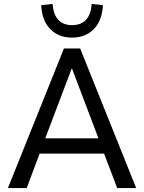

<svg xmlns="http://www.w3.org/2000/svg" viewBox="-20 -950 727 970"><path d="M20 0 303 -705H385L668 0H572L496 -200L537 -174H150L190 -200L115 0ZM342 -603 201 -231 181 -251H505L485 -231L344 -603ZM344 -760Q276 -760 234 -803Q192 -846 188 -924L246 -930Q249 -878 274 -850.5Q299 -823 344 -823Q390 -823 415 -850.5Q440 -878 443 -930L500 -924Q496 -846 454 -803Q412 -760 344 -760Z"/></svg>

Font: Nunito Sans 10pt SemiCondensed Medium
Style: Regular
Weight: 500
Width: 4
Designer: Vernon Adams
Foundry: Vernon Adams
Version: Version 3.101;gftools[0.9.27]